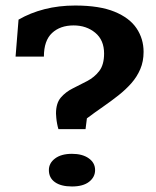

<svg xmlns="http://www.w3.org/2000/svg" viewBox="-20 -672 568 698"><path d="M192.4 -202.6Q189.9 -210.4 187.7 -221.9Q185.5 -233.4 184.6 -243.9Q183.6 -254.4 183.6 -259.3Q183.6 -296.9 201.2 -317.4Q218.8 -337.9 244.9 -350.8Q271 -363.8 297.1 -377.4Q323.2 -391.1 340.8 -413.8Q358.4 -436.5 358.4 -477.5Q358.4 -526.4 326.2 -553Q293.9 -579.6 247.6 -579.6Q198.7 -579.6 169.2 -552Q139.6 -524.4 139.6 -466.3H36.6L47.4 -600.6Q90.3 -625.5 142.1 -638.7Q193.8 -651.9 253.4 -651.9Q341.8 -651.9 396.5 -629.4Q451.2 -606.9 476.6 -568.8Q502 -530.8 502 -483.4Q502 -448.7 490 -420.7Q478 -392.6 457.5 -369.4Q437 -346.2 410.4 -325.2Q383.8 -304.2 354.5 -283.9Q325.2 -263.7 295.9 -241.7L291 -202.6ZM241.7 5.9Q201.7 5.9 179.7 -9.8Q157.7 -25.4 157.7 -53.7Q157.7 -79.1 180.2 -95.9Q202.6 -112.8 241.7 -112.8Q279.8 -112.8 302.7 -96.4Q325.7 -80.1 325.7 -53.7Q325.7 -28.3 304 -11.2Q282.2 5.9 241.7 5.9Z"/></svg>

Font: Kameron
Style: Bold
Weight: 700
Designer: Vernon Adams
Foundry: Vernon Adams
Version: Version 1.100